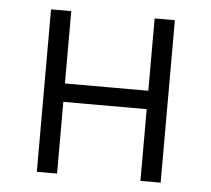

<svg xmlns="http://www.w3.org/2000/svg" viewBox="-44 -577 687 624"><g transform="rotate(5 300.0 -265.0)"><path d="M98 0V-530H164V-294H436V-530H502V0H436V-234H164V0Z"/></g></svg>

Font: Geist Mono Light
Style: Regular
Weight: 300
Monospace: yes
Designer: Basement.studio, Andrés Briganti, Mateo Zaragoza
Foundry: Basement.studio, Vercel, Andrés Briganti, Guido Ferreyra, Mateo Zaragoza
Version: Version 1.500; ttfautohint (v1.8.4.7-5d5b)